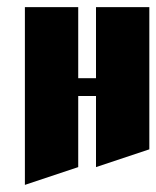

<svg xmlns="http://www.w3.org/2000/svg" viewBox="-20 -520 440 540"><path d="M50 -500H200V-300H250V-500H400V-100L250 -50V-250H200V-50L50 0Z"/></svg>

Font: SOV_Meka
Style: Book
Weight: 400
Version: Version 1.00